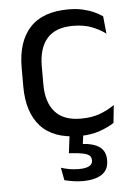

<svg xmlns="http://www.w3.org/2000/svg" viewBox="-51 -539 536 771"><g transform="rotate(-5 217.0 -154.0)"><path d="M254 11Q149 11 97.8 -45.8Q46.5 -102.5 46.5 -206.5V-282.5Q46.5 -387 98 -443.2Q149.5 -499.5 254 -499.5Q285 -499.5 310.5 -493.8Q336 -488 356.2 -478.8Q376.5 -469.5 390.5 -459.5L397.5 -389Q374 -407 341.8 -419.5Q309.5 -432 266 -432Q196 -432 161.8 -393.2Q127.5 -354.5 127.5 -280.5V-208.5Q127.5 -136 161.8 -97Q196 -58 266 -58Q311 -58 343.8 -70.5Q376.5 -83 402 -101L394.5 -29.5Q372.5 -14.5 337 -1.8Q301.5 11 254 11ZM271.5 -8.5 261.5 67.5 227 43.5Q234 43.5 242.2 43.2Q250.5 43 258.5 43.5Q308 46 332 63.8Q356 81.5 356 116V118.5Q356 156 328.8 174.2Q301.5 192.5 250.5 192.5Q230 192.5 211 189.2Q192 186 178 182.5L168.5 131.5Q184 136.5 202.2 139.8Q220.5 143 240.5 143Q267.5 143 281.5 135.5Q295.5 128 295.5 113.5V112Q295.5 94.5 278 87.2Q260.5 80 217 77Q212.5 76.5 209.8 76.5Q207 76.5 205.5 76.5L216 -8.5Z"/></g></svg>

Font: Anek Telugu Medium
Style: Regular
Weight: 400
Version: Version 1.003